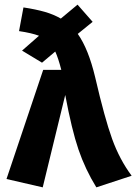

<svg xmlns="http://www.w3.org/2000/svg" viewBox="-20 -790 587 827"><path d="M547 -33 395 17Q347 -61 318 -146Q289 -231 261 -381L164 17L8 -19L166 -489H244Q231 -540 218 -568L161 -520L75 -572L148 -636Q116 -648 62 -656L81 -758Q134 -750 172.5 -739Q211 -728 242 -710L314 -770L379 -696L315 -644Q361 -579 390 -457Q431 -280 463 -191.5Q495 -103 547 -33Z"/></svg>

Font: FiraGOUPP
Style: Bold
Weight: 700
Designer: bBox Type
Foundry: bBox Type GmbH
Version: Version 1.001